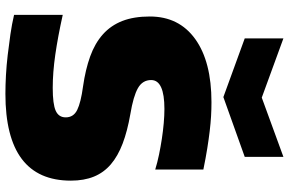

<svg xmlns="http://www.w3.org/2000/svg" viewBox="-199 -857 1068 710"><g transform="rotate(90 335.0 -502.0)"><path d="M327 12Q295 12 258.5 10Q222 8 183.5 3.5Q145 -1 107 -6.5Q69 -12 35 -20V-200Q116 -182 182 -172.5Q248 -163 305 -163Q365 -163 389.5 -174Q414 -185 414 -211Q414 -240 386.5 -253.5Q359 -267 300 -275Q237 -284 188.5 -301.5Q140 -319 107 -348.5Q74 -378 57.5 -420.5Q41 -463 41 -522Q41 -630 124.5 -690Q208 -750 358 -750Q384 -750 409.5 -748.5Q435 -747 464.5 -743.5Q494 -740 528.5 -734.5Q563 -729 607 -720V-542Q581 -550 552 -556Q523 -562 493.5 -566.5Q464 -571 435.5 -573.5Q407 -576 383 -576Q276 -576 276 -527Q276 -495 306 -478Q336 -461 402 -450Q465 -439 511 -421.5Q557 -404 587.5 -378Q618 -352 633 -315.5Q648 -279 648 -230Q648 12 327 12ZM122 -1016 341 -936 560 -1016V-873L339 -794L122 -873Z"/></g></svg>

Font: Plata Sans Black
Style: Regular
Weight: 900
Designer: Pablo Impallari, Andres Torresi, & Cristiano Sobral
Foundry: Pablo Impallari, Andres Torresi, & Cristiano Sobral
Version: Version 1.00;December 28, 2019;FontCreator 12.0.0.2547 64-bi